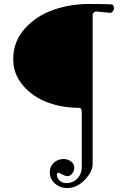

<svg xmlns="http://www.w3.org/2000/svg" viewBox="-20 -665 626 972"><path d="M268 218Q268 236 281 248.5Q294 261 312 262Q348 263 371 239.5Q394 216 394 180V-94Q394 -119 381 -119Q297 -119 222.5 -146Q148 -173 97.5 -231Q47 -289 47 -366Q47 -455 105.5 -520Q164 -585 250 -615Q336 -645 433 -645Q494 -645 542 -643Q557 -643 557 -622Q557 -615 551 -607.5Q545 -600 539 -600Q536 -600 502.5 -603.5Q469 -607 467 -607Q460 -607 454.5 -601.5Q449 -596 449 -589V166Q449 203 409.5 245Q370 287 320 287Q284 287 258 264Q232 241 232 206Q232 178 252.5 159Q273 140 302 140Q323 140 339.5 152.5Q356 165 356 184Q356 201 345 214Q334 227 321 227Q310 227 282 211Q269 206 268 218Z"/></svg>

Font: EB Garamond 12 All SC
Style: AllSC
Weight: 400
Version: Version 0.016 ; ttfautohint (v0.97) -l 8 -r 50 -G 200 -x 0 -